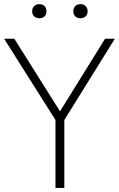

<svg xmlns="http://www.w3.org/2000/svg" viewBox="-32 -932 589 952"><path d="M243 0V-337L-11.5 -740H39L265.5 -380L489 -740H537.5L287 -337V0ZM367 -841.5Q351 -841.5 341.2 -850.8Q331.5 -860 331.5 -876Q331.5 -892 341.2 -901.8Q351 -911.5 367 -911.5Q382.5 -911.5 392.5 -901.8Q402.5 -892 402.5 -876Q402.5 -860 392.5 -850.8Q382.5 -841.5 367 -841.5ZM163 -841.5Q147.5 -841.5 137.5 -850.8Q127.5 -860 127.5 -876Q127.5 -892 137.5 -901.8Q147.5 -911.5 163 -911.5Q179 -911.5 188.8 -901.8Q198.5 -892 198.5 -876Q198.5 -860 188.8 -850.8Q179 -841.5 163 -841.5Z"/></svg>

Font: Encode Sans SemiCondensed SemiCondensed ExtraLight
Style: Regular
Weight: 200
Width: 4
Designer: Multiple Designers
Foundry: Impallari Type
Version: Version 3.000; ttfautohint (v1.8.3) -l 8 -r 50 -G 200 -x 14 